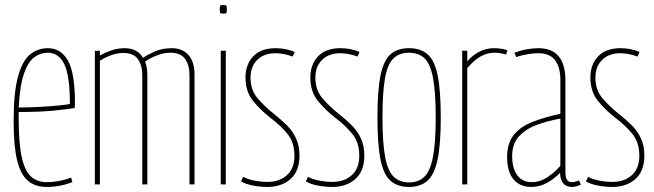

<svg xmlns="http://www.w3.org/2000/svg" viewBox="-20 -731 2592 761"><path d="M165 10Q119 10 90 -15Q61 -40 47.5 -97Q34 -154 34 -250Q34 -365 51.5 -428Q69 -491 99.5 -515.5Q130 -540 169 -540Q222 -540 249.5 -490.5Q277 -441 277 -325Q277 -321 276.5 -313Q276 -305 276 -303Q248 -298 192 -292.5Q136 -287 54 -287Q54 -281 54 -275Q54 -269 54 -263Q54 -164 66 -109Q78 -54 102.5 -31.5Q127 -9 166 -9Q213 -9 262 -27L267 -9Q217 10 165 10ZM54 -305Q98 -305 140 -307.5Q182 -310 213.5 -313Q245 -316 257 -319Q257 -431 235 -476.5Q213 -522 169 -522Q141 -522 116.5 -504.5Q92 -487 75.5 -440.5Q59 -394 54 -305Z M356 0V-530H376V-511Q397 -523 422 -531.5Q447 -540 475 -540Q524 -540 547 -502Q564 -514 593.5 -527Q623 -540 661 -540Q703 -540 727 -513Q751 -486 751 -435V0H731V-435Q731 -472 714 -497Q697 -522 655 -522Q630 -522 603.5 -512Q577 -502 555 -487Q564 -464 564 -434V0H544V-434Q544 -471 527 -496Q510 -521 468 -521Q446 -521 421.5 -512.5Q397 -504 376 -490V0Z M865 -677Q855 -677 853 -679.5Q851 -682 851 -694Q851 -706 852.5 -708.5Q854 -711 865 -711Q876 -711 877.5 -708.5Q879 -706 879 -694Q879 -682 877.5 -679.5Q876 -677 865 -677ZM855 0V-530H875V0Z M935 -12 944 -30Q963 -20 989 -15Q1015 -10 1040 -10Q1087 -10 1117 -36.5Q1147 -63 1147 -114Q1147 -166 1120 -199.5Q1093 -233 1052 -264Q1013 -294 983 -331Q953 -368 953 -424Q953 -475 983.5 -507.5Q1014 -540 1072 -540Q1114 -540 1148 -525L1140 -507Q1126 -512 1108.5 -516Q1091 -520 1072 -520Q1026 -520 999.5 -493.5Q973 -467 973 -424Q973 -374 1001 -341.5Q1029 -309 1064 -281Q1092 -259 1115.5 -236Q1139 -213 1153 -183.5Q1167 -154 1167 -114Q1167 -53 1131.5 -21.5Q1096 10 1040 10Q1012 10 983 4.5Q954 -1 935 -12Z M1192 -12 1201 -30Q1220 -20 1246 -15Q1272 -10 1297 -10Q1344 -10 1374 -36.5Q1404 -63 1404 -114Q1404 -166 1377 -199.5Q1350 -233 1309 -264Q1270 -294 1240 -331Q1210 -368 1210 -424Q1210 -475 1240.5 -507.5Q1271 -540 1329 -540Q1371 -540 1405 -525L1397 -507Q1383 -512 1365.5 -516Q1348 -520 1329 -520Q1283 -520 1256.5 -493.5Q1230 -467 1230 -424Q1230 -374 1258 -341.5Q1286 -309 1321 -281Q1349 -259 1372.5 -236Q1396 -213 1410 -183.5Q1424 -154 1424 -114Q1424 -53 1388.5 -21.5Q1353 10 1297 10Q1269 10 1240 4.5Q1211 -1 1192 -12Z M1476 -265Q1476 -373 1488.5 -433Q1501 -493 1528.5 -516.5Q1556 -540 1601 -540Q1646 -540 1674 -516.5Q1702 -493 1714.5 -433Q1727 -373 1727 -265Q1727 -157 1714 -97Q1701 -37 1673 -13.5Q1645 10 1601 10Q1557 10 1529 -13.5Q1501 -37 1488.5 -97Q1476 -157 1476 -265ZM1496 -265Q1496 -165 1506.5 -109Q1517 -53 1540.5 -30.5Q1564 -8 1601 -8Q1639 -8 1662 -30.5Q1685 -53 1696 -109Q1707 -165 1707 -265Q1707 -365 1696.5 -421Q1686 -477 1663 -499.5Q1640 -522 1601 -522Q1563 -522 1539.5 -499.5Q1516 -477 1506 -421Q1496 -365 1496 -265Z M1832 -530V-488Q1878 -540 1938 -540Q1967 -540 1991 -532L1986 -515Q1961 -522 1939 -522Q1912 -522 1886 -508Q1860 -494 1832 -461V0H1812V-530Z M1990 -108Q1990 -164 2017 -197Q2044 -230 2092 -248.5Q2140 -267 2201 -280V-414Q2201 -465 2180 -492.5Q2159 -520 2114 -520Q2095 -520 2073 -516.5Q2051 -513 2026 -505L2019 -522Q2046 -532 2069.5 -536Q2093 -540 2114 -540Q2168 -540 2194.5 -507.5Q2221 -475 2221 -414V-50Q2221 -27 2227.5 -18Q2234 -9 2246 -9Q2259 -9 2275 -16L2282 1Q2271 6 2262 8Q2253 10 2246 10Q2224 10 2212 -5Q2200 -20 2200 -46Q2179 -24 2149.5 -7Q2120 10 2085 10Q2041 10 2015.5 -20Q1990 -50 1990 -108ZM2010 -113Q2010 -63 2030.5 -36Q2051 -9 2087 -9Q2121 -9 2151 -29.5Q2181 -50 2201 -74V-261Q2151 -252 2107.5 -236Q2064 -220 2037 -190.5Q2010 -161 2010 -113Z M2302 -12 2311 -30Q2330 -20 2356 -15Q2382 -10 2407 -10Q2454 -10 2484 -36.5Q2514 -63 2514 -114Q2514 -166 2487 -199.5Q2460 -233 2419 -264Q2380 -294 2350 -331Q2320 -368 2320 -424Q2320 -475 2350.5 -507.5Q2381 -540 2439 -540Q2481 -540 2515 -525L2507 -507Q2493 -512 2475.5 -516Q2458 -520 2439 -520Q2393 -520 2366.5 -493.5Q2340 -467 2340 -424Q2340 -374 2368 -341.5Q2396 -309 2431 -281Q2459 -259 2482.5 -236Q2506 -213 2520 -183.5Q2534 -154 2534 -114Q2534 -53 2498.5 -21.5Q2463 10 2407 10Q2379 10 2350 4.5Q2321 -1 2302 -12Z"/></svg>

Font: Georama Condensed Thin
Style: Regular
Weight: 100
Width: 3
Designer: Jean-Baptiste Levee
Foundry: Production Type
Version: Version 1.000